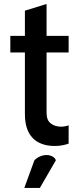

<svg xmlns="http://www.w3.org/2000/svg" viewBox="-20 -717 397 952"><path d="M320.3 -4.9Q320.3 -27.3 320.3 -95.7Q313.5 -92.8 302.7 -90.8Q293 -88.9 283.2 -88.9Q252.9 -88.9 232.4 -104.5Q210.9 -120.1 210.9 -157.2Q210.9 -256.8 210.9 -457Q238.3 -457 320.3 -457Q320.3 -477.5 320.3 -539.1Q293 -539.1 210.9 -539.1Q210.9 -578.1 210.9 -697.3Q184.6 -688.5 103.5 -664.1Q103.5 -632.8 103.5 -539.1Q85.9 -539.1 31.2 -539.1Q31.2 -518.6 31.2 -457Q48.8 -457 103.5 -457Q103.5 -380.9 103.5 -151.4Q103.5 -72.3 142.6 -32.2Q159.2 -14.6 184.6 -4.9Q185.5 -3.9 185.5 -3.9Q186.5 -3.9 186.5 -3.9Q214.8 6.8 252 6.8Q273.4 6.8 292 2.9Q310.5 -1 320.3 -4.9ZM256.8 78.1Q253.9 66.4 241.2 59.6Q228.5 51.8 210.9 51.8Q194.3 51.8 178.7 58.6Q162.1 65.4 150.4 78.1Q133.8 124 100.6 214.8Q120.1 214.8 177.7 214.8Q197.3 180.7 256.8 78.1Z"/></svg>

Font: DaxlinePro-Medium
Style: Medium
Weight: 400
Designer: Hans Reichel
Version: Version 7.502; 2006